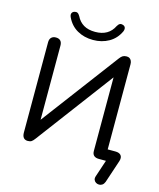

<svg xmlns="http://www.w3.org/2000/svg" viewBox="-151 -1017 1063 1287"><g transform="rotate(15 380.5 -373.0)"><path d="M700 137Q694 152 684 159Q674 166 662 166Q650 166 640 160Q630 154 625.5 143Q621 132 627 115L670 -14L685 0H616Q594 0 582 -10.5Q570 -21 570 -43V-583H592L171 -21Q160 -6 150.5 0.5Q141 7 124 7Q115 7 107.5 4Q100 1 95 -5Q90 -11 87.5 -20Q85 -29 85 -41V-667Q85 -689 96.5 -700.5Q108 -712 128 -712Q149 -712 160 -700.5Q171 -689 171 -667V-123H149L571 -685Q582 -700 592.5 -706Q603 -712 619 -712Q631 -712 639 -707Q647 -702 652 -692Q657 -682 657 -668V-54L633 -77H710Q738 -77 749.5 -62.5Q761 -48 753 -22ZM371 -760Q309 -760 261 -787.5Q213 -815 188 -869Q181 -885 185.5 -895.5Q190 -906 202 -910Q215 -914 224 -909.5Q233 -905 241 -891Q259 -854 291 -835Q323 -816 371 -816Q418 -816 450.5 -835Q483 -854 501 -891Q509 -905 518 -909.5Q527 -914 539 -910Q552 -906 556 -895.5Q560 -885 554 -869Q529 -815 480.5 -787.5Q432 -760 371 -760Z"/></g></svg>

Font: Nunito Medium
Style: Regular
Weight: 500
Designer: Vernon Adams
Foundry: Vernon Adams
Version: Version 3.601